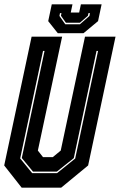

<svg xmlns="http://www.w3.org/2000/svg" viewBox="-22 -870 556 890"><path d="M78.5 0 -2.5 -103 124.5 -700H266L153.5 -172L177.5 -141.5H222.5L259.5 -172L372 -700H513.5L386.5 -103L261.5 0ZM127 -67.5H242.5L326.5 -135L432.5 -634H425.5L320 -137L241.5 -74.5H131L79 -137.5L184.5 -634H177.5L71.5 -135.5ZM246 -716 201.5 -772 218 -850H314L306 -812H345L353 -850H449L432.5 -772L365 -716ZM280.5 -757.5H348.5L392.5 -796L395 -809H388L385.5 -797L348.5 -764.5H283.5L260.5 -797L263 -809H256L253.5 -796Z"/></svg>

Font: Tourney Condensed ExtraBold
Style: Italic
Weight: 800
Width: 3
Italic angle: -12°
Designer: Tyler Finck
Foundry: Etcetera Type Co
Version: Version 1.010; ttfautohint (v1.8.3)